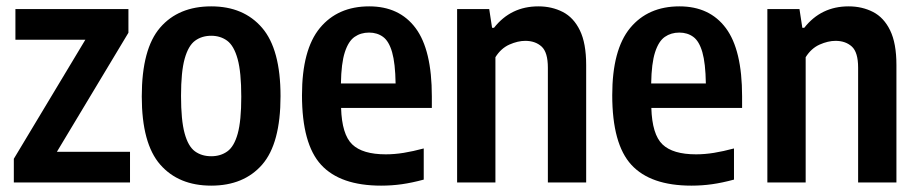

<svg xmlns="http://www.w3.org/2000/svg" viewBox="-20 -574 2891 604"><path d="M23.5 0V-74.5L248.5 -449H28.5V-545.5H384V-471L159 -96.5H389V0Z M644.5 10Q542 10 484 -56.2Q426 -122.5 426 -270.5Q426 -420.5 483.8 -487.2Q541.5 -554 644.5 -554Q746.5 -554 804.5 -486.5Q862.5 -419 862.5 -271.5Q862.5 -122.5 804.8 -56.2Q747 10 644.5 10ZM644.5 -82.5Q674 -82.5 695.2 -97.8Q716.5 -113 727.8 -153.5Q739 -194 739 -269.5Q739 -347 727.5 -388.5Q716 -430 694.8 -445.8Q673.5 -461.5 644.5 -461.5Q615 -461.5 593.8 -446Q572.5 -430.5 561 -389.5Q549.5 -348.5 549.5 -272.5Q549.5 -195.5 560.8 -154.5Q572 -113.5 593.2 -98Q614.5 -82.5 644.5 -82.5Z M1179 10Q1050.5 10 990.2 -55.5Q930 -121 930 -274.5Q930 -417.5 986.2 -485.8Q1042.5 -554 1141.5 -554Q1236.5 -554 1287.5 -485.5Q1338.5 -417 1338.5 -271V-234.5H1053Q1055.5 -151 1088 -119.8Q1120.5 -88.5 1193.5 -88.5Q1221 -88.5 1250.2 -93.2Q1279.5 -98 1313 -107V-9Q1276 1 1244.2 5.5Q1212.5 10 1179 10ZM1141 -471.5Q1115 -471.5 1095.5 -458Q1076 -444.5 1064.8 -409.8Q1053.5 -375 1052.5 -311.5H1224.5Q1223.5 -375 1213.5 -409.8Q1203.5 -444.5 1185 -458Q1166.5 -471.5 1141 -471.5Z M1418 0V-545.5H1519L1528 -486.5H1534Q1587 -554 1673.5 -554Q1716 -554 1750.2 -536.5Q1784.5 -519 1804.2 -478.5Q1824 -438 1824 -369.5V0H1703.5V-361Q1703.5 -409.5 1683.8 -427.5Q1664 -445.5 1632.5 -445.5Q1609 -445.5 1582.5 -433.8Q1556 -422 1538.5 -394V0Z M2155 10Q2026.5 10 1966.2 -55.5Q1906 -121 1906 -274.5Q1906 -417.5 1962.2 -485.8Q2018.5 -554 2117.5 -554Q2212.5 -554 2263.5 -485.5Q2314.5 -417 2314.5 -271V-234.5H2029Q2031.5 -151 2064 -119.8Q2096.5 -88.5 2169.5 -88.5Q2197 -88.5 2226.2 -93.2Q2255.5 -98 2289 -107V-9Q2252 1 2220.2 5.5Q2188.5 10 2155 10ZM2117 -471.5Q2091 -471.5 2071.5 -458Q2052 -444.5 2040.8 -409.8Q2029.5 -375 2028.5 -311.5H2200.5Q2199.5 -375 2189.5 -409.8Q2179.5 -444.5 2161 -458Q2142.5 -471.5 2117 -471.5Z M2394 0V-545.5H2495L2504 -486.5H2510Q2563 -554 2649.5 -554Q2692 -554 2726.2 -536.5Q2760.5 -519 2780.2 -478.5Q2800 -438 2800 -369.5V0H2679.5V-361Q2679.5 -409.5 2659.8 -427.5Q2640 -445.5 2608.5 -445.5Q2585 -445.5 2558.5 -433.8Q2532 -422 2514.5 -394V0Z"/></svg>

Font: Encode Sans Condensed Condensed SemiBold
Style: Regular
Weight: 600
Width: 3
Designer: Multiple Designers
Foundry: Impallari Type
Version: Version 3.000; ttfautohint (v1.8.3) -l 8 -r 50 -G 200 -x 14 